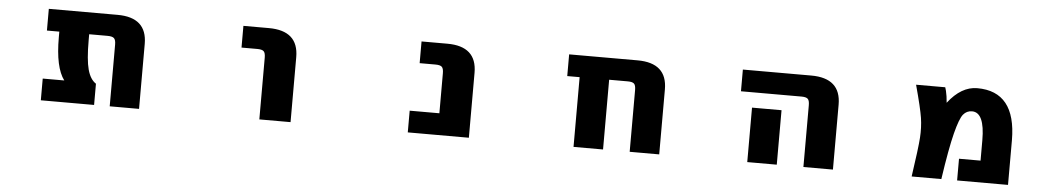

<svg xmlns="http://www.w3.org/2000/svg" viewBox="-34 -817 6067 1101"><g transform="rotate(5 3000.0 -266.5)"><path d="M778.3 2H609.4V-353.5Q609.4 -380.9 599.1 -390.1Q588.9 -399.4 561.5 -399.4H456.1V-366.2Q456.1 -252 471.2 -196.8Q486.3 -141.6 519.5 -120.1V2H212.9V-123H336.9Q284.2 -193.4 284.2 -366.2V-399.4H212.9V-524.4H608.4Q778.3 -524.4 778.3 -372.1Z M1333 -399.4V-524.4H1479.5Q1650.4 -524.4 1650.4 -372.1V2H1470.7V-353.5Q1470.7 -380.9 1460.9 -390.1Q1451.2 -399.4 1423.8 -399.4Z M2325.2 2V-123H2496.1V-353.5Q2496.1 -380.9 2486.3 -390.1Q2476.6 -399.4 2449.2 -399.4H2358.4V-524.4H2506.8Q2676.8 -524.4 2676.8 -372.1V2Z M3602.5 -353.5Q3602.5 -380.9 3592.8 -390.1Q3583 -399.4 3556.6 -399.4H3449.2V2H3279.3V-399.4H3208V-524.4H3601.6Q3772.5 -524.4 3772.5 -372.1V2H3602.5Z M4208 -399.4V-524.4H4601.6Q4772.5 -524.4 4772.5 -372.1V2H4602.5V-353.5Q4602.5 -380.9 4592.8 -390.1Q4583 -399.4 4556.6 -399.4ZM4449.2 -311.5V-163.1V2H4279.3V-163.1V-311.5Z M5388.7 -436.5Q5464.8 -535.2 5556.6 -535.2Q5779.3 -535.2 5780.3 -255.9V2H5487.3V-123H5611.3V-240.2Q5611.3 -400.4 5538.1 -400.4Q5507.8 -400.4 5487.8 -376.5Q5467.8 -352.5 5445.3 -264.6Q5422.9 -176.8 5396.5 2H5225.6Q5250 -164.1 5253.9 -223.6Q5257.8 -283.2 5249.5 -337.4Q5241.2 -391.6 5205.1 -524.4H5373Q5378.9 -508.8 5384.8 -472.7Q5387.7 -448.2 5388.7 -436.5Z"/></g></svg>

Font: Gen Shin Gothic Monospace Heavy
Style: Bold
Weight: 800
Designer: [Source Han Sans]
Ryoko NISHIZUKA  (kana & ideographs); Paul D. Hunt (Latin, Greek & Cyrillic); Wenlong ZHANG  (bopomofo
Version: Version 1.002.20150607